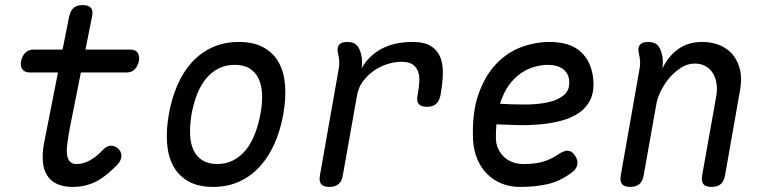

<svg xmlns="http://www.w3.org/2000/svg" viewBox="-20 -725 3040 755"><path d="M493 -530Q513 -530 521.5 -517.5Q530 -505 526 -485Q522 -465 510 -452.5Q498 -440 478 -440H298L255 -224Q248 -186 244.5 -159Q241 -132 244 -114.5Q247 -97 256 -88.5Q265 -80 281 -80Q309 -80 335.5 -95.5Q362 -111 383 -134Q400 -152 416 -152Q432 -152 444 -141Q457 -130 457.5 -113Q458 -96 443 -79Q423 -58 403 -41.5Q383 -25 362 -13.5Q341 -2 317 4Q293 10 266 10Q229 10 203.5 -2Q178 -14 164.5 -36.5Q151 -59 148.5 -90.5Q146 -122 153 -161L208 -440H97Q77 -440 68 -452.5Q59 -465 63 -485Q67 -505 79.5 -517.5Q92 -530 112 -530H226L252 -660Q257 -683 269.5 -694Q282 -705 305 -705Q328 -705 337.5 -694Q347 -683 342 -660L316 -530Z M818 10Q760 10 721.5 -11.5Q683 -33 662 -71Q641 -109 637 -161.5Q633 -214 644 -276Q655 -338 677.5 -390Q700 -442 734 -479.5Q768 -517 814.5 -538.5Q861 -560 919 -560Q978 -560 1016.5 -538.5Q1055 -517 1076 -479.5Q1097 -442 1101 -390Q1105 -338 1094 -276Q1083 -214 1060 -161.5Q1037 -109 1002.5 -71Q968 -33 922 -11.5Q876 10 818 10ZM834 -80Q869 -80 897 -94.5Q925 -109 946 -134.5Q967 -160 981.5 -196.5Q996 -233 1004 -276Q1012 -319 1010.5 -354.5Q1009 -390 997 -415.5Q985 -441 962 -455.5Q939 -470 903 -470Q867 -470 839 -455.5Q811 -441 790 -415.5Q769 -390 755 -354Q741 -318 733 -275Q726 -232 727.5 -196Q729 -160 741 -134.5Q753 -109 776 -94.5Q799 -80 834 -80Z M1275 10Q1252 10 1243 -1Q1234 -12 1238 -35L1312 -455Q1315 -470 1314 -485Q1313 -500 1309 -515Q1304 -538 1313.5 -549Q1323 -560 1346 -560Q1369 -560 1381 -549Q1393 -538 1399 -515Q1403 -501 1403.5 -485.5Q1404 -470 1402 -456Q1428 -504 1478.5 -532Q1529 -560 1603 -560Q1648 -560 1674 -544Q1700 -528 1711 -501Q1722 -474 1721.5 -438Q1721 -402 1714 -362L1712 -350Q1707 -327 1694.5 -316Q1682 -305 1659 -305Q1636 -305 1626.5 -316Q1617 -327 1622 -350L1624 -362Q1628 -385 1629 -406.5Q1630 -428 1623.5 -445Q1617 -462 1602 -472Q1587 -482 1558 -482Q1532 -482 1503.5 -473Q1475 -464 1450.5 -447Q1426 -430 1407.5 -405.5Q1389 -381 1384 -350L1328 -35Q1324 -12 1311 -1Q1298 10 1275 10Z M2240 -115Q2254 -95 2250 -76.5Q2246 -58 2225 -44Q2181 -12 2133.5 -1Q2086 10 2025 10Q1985 10 1952 -3.5Q1919 -17 1894.5 -42Q1870 -67 1856 -101.5Q1842 -136 1840 -178Q1836 -282 1861.5 -354.5Q1887 -427 1930.5 -473Q1974 -519 2029.5 -539.5Q2085 -560 2141 -560Q2222 -560 2264.5 -520.5Q2307 -481 2313 -412Q2317 -365 2301.5 -333Q2286 -301 2256.5 -281Q2227 -261 2187.5 -250.5Q2148 -240 2104.5 -236Q2061 -232 2016.5 -233Q1972 -234 1932 -236Q1931 -224 1930.5 -211Q1930 -198 1930 -184Q1930 -159 1939 -140Q1948 -121 1962.5 -107.5Q1977 -94 1996.5 -87Q2016 -80 2037 -80Q2060 -80 2078 -82Q2096 -84 2112.5 -88.5Q2129 -93 2144 -100Q2159 -107 2174 -117Q2197 -133 2212.5 -132.5Q2228 -132 2240 -115ZM1946 -317Q1994 -314 2044 -314Q2094 -314 2134 -322.5Q2174 -331 2198 -351.5Q2222 -372 2218 -409Q2217 -424 2210 -435.5Q2203 -447 2192.5 -454.5Q2182 -462 2167 -466Q2152 -470 2134 -470Q2110 -470 2082.5 -462.5Q2055 -455 2029 -437.5Q2003 -420 1981.5 -390.5Q1960 -361 1946 -317Z M2529 -560Q2552 -560 2564 -549Q2576 -538 2582 -515Q2586 -501 2586.5 -485.5Q2587 -470 2585 -456Q2608 -504 2647 -532Q2686 -560 2741 -560Q2781 -560 2812 -546.5Q2843 -533 2863 -508Q2883 -483 2890.5 -448Q2898 -413 2890 -370L2831 -35Q2827 -12 2814 -1Q2801 10 2778 10Q2755 10 2746 -1Q2737 -12 2741 -35L2796 -344Q2801 -370 2798 -393.5Q2795 -417 2784.5 -435Q2774 -453 2756 -464Q2738 -475 2711 -475Q2684 -475 2658.5 -459Q2633 -443 2613 -419.5Q2593 -396 2579 -368Q2565 -340 2561 -316L2511 -35Q2507 -12 2494 -1Q2481 10 2458 10Q2435 10 2426 -1Q2417 -12 2421 -35L2495 -455Q2498 -470 2497 -485Q2496 -500 2492 -515Q2487 -538 2496.5 -549Q2506 -560 2529 -560Z"/></svg>

Font: Maple Mono Normal NL
Style: Italic
Weight: 400
Italic angle: -10°
Monospace: yes
Designer: subframe7536
Version: Version 7.000